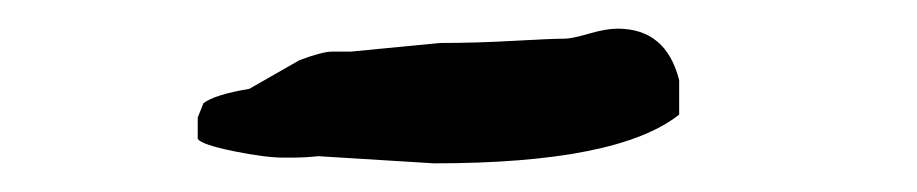

<svg xmlns="http://www.w3.org/2000/svg" viewBox="-20 -576 640 134"><path d="M178 -466Q165 -466 143 -470.5Q121 -475 118 -479V-484V-494L122 -504Q130 -510 154 -514L189 -534Q205 -540 212 -540H225L287 -546Q312 -546 338.5 -547.5Q365 -549 374 -549Q379 -549 391 -552.5Q403 -556 411 -556Q445 -556 454 -520V-496Q411 -462 283 -462L202 -467Q193 -466 184 -466Z"/></svg>

Font: Excalifont
Style: Regular
Weight: 400
Designer: Your Own Font Foundry (Virgil); Ján Filípek / DizajnDesign (Excalifont, modifications)
Foundry: Your Own Font Foundry (Virgil); Ján Filípek / DizajnDesign (Excalifont, modifications)
Version: Version 1.000;Glyphs 3.2 (3227)